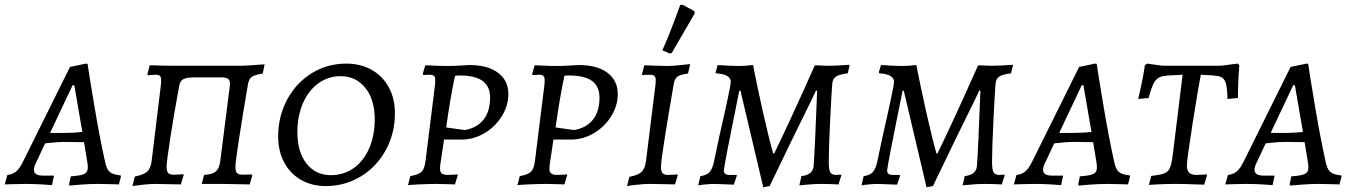

<svg xmlns="http://www.w3.org/2000/svg" viewBox="-42 -775 5690 809"><path d="M466 -36 468 -33 459 2Q449 2 423.5 1Q398 0 372 0Q334 0 297.5 3Q261 6 251 7L249 2L256 -32Q300 -35 314 -42.5Q328 -50 328 -69Q328 -82 325 -97L312 -176L232 -177Q199 -177 148 -171L112 -94Q101 -73 101 -61Q101 -47 110.5 -41Q120 -35 142 -35H185V-32L177 5Q167 4 133.5 2Q100 0 67 0Q37 0 11.5 1Q-14 2 -22 2L-11 -38Q11 -40 26 -52.5Q41 -65 56 -96L253 -493L320 -507L327 -506Q333 -464 355.5 -329.5Q378 -195 401 -92Q407 -62 420.5 -50.5Q434 -39 466 -36ZM235 -215Q269 -215 305 -219L271 -416H264L169 -215Z M526 -31Q564 -39 578.5 -52Q593 -65 597 -97L636 -418Q637 -425 637 -436Q637 -450 632 -455Q627 -460 613 -460L580 -458L579 -462L589 -500Q647 -498 686 -498H977Q995 -498 1073 -504L1065 -465Q1032 -460 1019.5 -451.5Q1007 -443 1003 -421Q983 -305 966.5 -198.5Q950 -92 950 -73Q950 -53 956.5 -46Q963 -39 980 -39Q1009 -39 1019 -40L1021 -36L1010 2L953 1Q934 0 903 0H808L818 -38Q853 -40 867.5 -52.5Q882 -65 886 -96L926 -410L927 -421Q927 -437 918.5 -443Q910 -449 892 -449H781Q746 -449 731.5 -442Q717 -435 713 -413Q692 -300 676 -197Q660 -94 660 -73Q660 -53 666.5 -46Q673 -39 689 -39Q712 -39 730 -41L732 -37L720 2L664 1Q645 0 613 0Q577 0 516 9Z M1130 -200Q1130 -285 1168 -355.5Q1206 -426 1271.5 -466.5Q1337 -507 1417 -507Q1477 -507 1523.5 -481Q1570 -455 1596 -407.5Q1622 -360 1622 -298Q1622 -213 1583.5 -142.5Q1545 -72 1478 -31.5Q1411 9 1331 9Q1272 9 1226.5 -17Q1181 -43 1155.5 -90.5Q1130 -138 1130 -200ZM1537 -273Q1537 -355 1497.5 -404.5Q1458 -454 1393 -454Q1341 -454 1299.5 -424Q1258 -394 1234.5 -340Q1211 -286 1211 -218Q1211 -135 1249.5 -86Q1288 -37 1352 -37Q1406 -37 1448 -66.5Q1490 -96 1513.5 -150Q1537 -204 1537 -273Z M1839 -497Q1864 -497 1893.5 -498.5Q1923 -500 1935 -501Q2014 -501 2057 -468Q2100 -435 2100 -379Q2100 -330 2072.5 -285.5Q2045 -241 1999.5 -214Q1954 -187 1904 -187H1829L1813 -80Q1812 -74 1812 -65Q1812 -50 1819.5 -44Q1827 -38 1844 -38Q1857 -38 1869.5 -39Q1882 -40 1886 -40L1887 -37L1875 2Q1866 2 1843.5 1Q1821 0 1798 0Q1766 0 1722 2Q1678 4 1677 6L1687 -33Q1722 -39 1734.5 -51.5Q1747 -64 1751 -97L1791 -418Q1792 -425 1792 -436Q1792 -450 1787 -455Q1782 -460 1768 -460L1742 -459L1739 -463L1750 -500Q1753 -500 1784 -498.5Q1815 -497 1839 -497ZM2023 -363Q2023 -411 1991.5 -434Q1960 -457 1894 -457Q1879 -457 1876.5 -455.5Q1874 -454 1873 -445Q1855 -360 1838 -238L1916 -227Q1968 -236 1995.5 -271Q2023 -306 2023 -363Z M2300 -497Q2325 -497 2354.5 -498.5Q2384 -500 2396 -501Q2475 -501 2518 -468Q2561 -435 2561 -379Q2561 -330 2533.5 -285.5Q2506 -241 2460.5 -214Q2415 -187 2365 -187H2290L2274 -80Q2273 -74 2273 -65Q2273 -50 2280.5 -44Q2288 -38 2305 -38Q2318 -38 2330.5 -39Q2343 -40 2347 -40L2348 -37L2336 2Q2327 2 2304.5 1Q2282 0 2259 0Q2227 0 2183 2Q2139 4 2138 6L2148 -33Q2183 -39 2195.5 -51.5Q2208 -64 2212 -97L2252 -418Q2253 -425 2253 -436Q2253 -450 2248 -455Q2243 -460 2229 -460L2203 -459L2200 -463L2211 -500Q2214 -500 2245 -498.5Q2276 -497 2300 -497ZM2484 -363Q2484 -411 2452.5 -434Q2421 -457 2355 -457Q2340 -457 2337.5 -455.5Q2335 -454 2334 -445Q2316 -360 2299 -238L2377 -227Q2429 -236 2456.5 -271Q2484 -306 2484 -363Z M2743 -71Q2743 -53 2750 -45.5Q2757 -38 2772 -38Q2786 -38 2797 -39Q2808 -40 2812 -40L2814 -37L2802 2Q2791 2 2759.5 1Q2728 0 2696 0Q2670 0 2639.5 3.5Q2609 7 2600 9L2610 -30Q2647 -37 2661.5 -51Q2676 -65 2680 -97L2720 -419Q2721 -426 2721 -437Q2721 -450 2715.5 -455Q2710 -460 2696 -460L2664 -459L2663 -463L2673 -500Q2677 -500 2711.5 -498.5Q2746 -497 2770 -497Q2792 -497 2824 -500.5Q2856 -504 2866 -505L2857 -465Q2825 -461 2813 -452.5Q2801 -444 2797 -422Q2777 -307 2760 -200.5Q2743 -94 2743 -71ZM2788 -551 2779 -550 2749 -563Q2785 -644 2824 -754L2834 -755L2884 -728L2885 -718Z M3078 -393H3073Q3008 -73 3008 -57Q3008 -38 3030 -38H3061Q3061 -38 3063 -36L3050 3Q2981 0 2970 0Q2938 0 2900 6L2909 -33Q2934 -36 2946.5 -48.5Q2959 -61 2966 -92L2989 -201Q3037 -410 3037 -430Q3037 -446 3022 -455Q3007 -464 2975 -466L2973 -470L2982 -501Q3038 -497 3071 -497Q3099 -497 3131 -501Q3150 -404 3173.5 -299.5Q3197 -195 3216 -128H3220Q3284 -259 3391 -499Q3396 -500 3403 -499.5Q3410 -499 3417 -499Q3429 -498 3452 -498Q3483 -498 3537 -502L3538 -499L3530 -466Q3496 -462 3481.5 -453Q3467 -444 3465 -424Q3462 -393 3456 -270.5Q3450 -148 3450 -93Q3450 -60 3456.5 -49Q3463 -38 3480 -38L3502 -39L3503 -36L3491 2Q3449 0 3416 0Q3390 0 3359 3Q3328 6 3326 6L3335 -33Q3359 -36 3371 -45.5Q3383 -55 3386 -72Q3389 -110 3393 -198.5Q3397 -287 3401 -393H3396Q3393 -386 3389 -378Q3385 -370 3380 -359Q3286 -169 3201 9L3174 14Q3142 -123 3078 -393Z M3766 -393H3761Q3696 -73 3696 -57Q3696 -38 3718 -38H3749Q3749 -38 3751 -36L3738 3Q3669 0 3658 0Q3626 0 3588 6L3597 -33Q3622 -36 3634.5 -48.5Q3647 -61 3654 -92L3677 -201Q3725 -410 3725 -430Q3725 -446 3710 -455Q3695 -464 3663 -466L3661 -470L3670 -501Q3726 -497 3759 -497Q3787 -497 3819 -501Q3838 -404 3861.5 -299.5Q3885 -195 3904 -128H3908Q3972 -259 4079 -499Q4084 -500 4091 -499.5Q4098 -499 4105 -499Q4117 -498 4140 -498Q4171 -498 4225 -502L4226 -499L4218 -466Q4184 -462 4169.5 -453Q4155 -444 4153 -424Q4150 -393 4144 -270.5Q4138 -148 4138 -93Q4138 -60 4144.5 -49Q4151 -38 4168 -38L4190 -39L4191 -36L4179 2Q4137 0 4104 0Q4078 0 4047 3Q4016 6 4014 6L4023 -33Q4047 -36 4059 -45.5Q4071 -55 4074 -72Q4077 -110 4081 -198.5Q4085 -287 4089 -393H4084Q4081 -386 4077 -378Q4073 -370 4068 -359Q3974 -169 3889 9L3862 14Q3830 -123 3766 -393Z M4718 -36 4720 -33 4711 2Q4701 2 4675.5 1Q4650 0 4624 0Q4586 0 4549.5 3Q4513 6 4503 7L4501 2L4508 -32Q4552 -35 4566 -42.5Q4580 -50 4580 -69Q4580 -82 4577 -97L4564 -176L4484 -177Q4451 -177 4400 -171L4364 -94Q4353 -73 4353 -61Q4353 -47 4362.5 -41Q4372 -35 4394 -35H4437V-32L4429 5Q4419 4 4385.5 2Q4352 0 4319 0Q4289 0 4263.5 1Q4238 2 4230 2L4241 -38Q4263 -40 4278 -52.5Q4293 -65 4308 -96L4505 -493L4572 -507L4579 -506Q4585 -464 4607.5 -329.5Q4630 -195 4653 -92Q4659 -62 4672.5 -50.5Q4686 -39 4718 -36ZM4487 -215Q4521 -215 4557 -219L4523 -416H4516L4421 -215Z M4798 -362 4754 -358Q4757 -371 4766.5 -414.5Q4776 -458 4782 -500L4791 -507L4857 -498H5102L5173 -507L5180 -500Q5176 -458 5175 -416Q5174 -374 5174 -362L5130 -358Q5129 -410 5121.5 -429.5Q5114 -449 5094.5 -453.5Q5075 -458 5018 -460Q5007 -407 4983 -254.5Q4959 -102 4959 -78Q4959 -57 4968.5 -47.5Q4978 -38 4998 -38Q5016 -38 5027.5 -39Q5039 -40 5042 -40L5044 -37L5032 3Q5019 3 4983 1.5Q4947 0 4912 0Q4877 0 4844 1.5Q4811 3 4799 4L4809 -34Q4848 -38 4864.5 -45Q4881 -52 4888 -68.5Q4895 -85 4900 -127L4941 -460Q4879 -458 4857.5 -454Q4836 -450 4823.5 -431.5Q4811 -413 4798 -362Z M5609 -36 5611 -33 5602 2Q5592 2 5566.5 1Q5541 0 5515 0Q5477 0 5440.5 3Q5404 6 5394 7L5392 2L5399 -32Q5443 -35 5457 -42.5Q5471 -50 5471 -69Q5471 -82 5468 -97L5455 -176L5375 -177Q5342 -177 5291 -171L5255 -94Q5244 -73 5244 -61Q5244 -47 5253.5 -41Q5263 -35 5285 -35H5328V-32L5320 5Q5310 4 5276.5 2Q5243 0 5210 0Q5180 0 5154.5 1Q5129 2 5121 2L5132 -38Q5154 -40 5169 -52.5Q5184 -65 5199 -96L5396 -493L5463 -507L5470 -506Q5476 -464 5498.5 -329.5Q5521 -195 5544 -92Q5550 -62 5563.5 -50.5Q5577 -39 5609 -36ZM5378 -215Q5412 -215 5448 -219L5414 -416H5407L5312 -215Z"/></svg>

Font: Alegreya SC
Style: Italic
Weight: 400
Italic angle: -7°
Designer: Juan Pablo del Peral
Foundry: Huerta Tipografica
Version: Version 2.007; ttfautohint (v1.6)